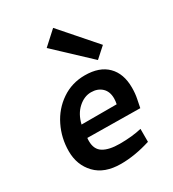

<svg xmlns="http://www.w3.org/2000/svg" viewBox="-192 -894 914 1012"><g transform="rotate(-30 265.0 -388.0)"><path d="M37.5 0ZM37.5 -182.5Q37.5 -98.8 90.6 -43.1Q143.8 12.5 243.8 12.5Q328.8 12.5 423.8 -17.5V-96.2Q366.2 -82.5 291.2 -82.5Q226.2 -82.5 191.2 -103.8Q156.2 -125 156.2 -176.2Q156.2 -188.8 157.5 -195L477.5 -191.2L487.5 -241.2Q493.8 -271.2 493.8 -307.5Q493.8 -392.5 446.2 -440Q398.8 -487.5 310 -487.5Q231.2 -487.5 168.8 -445Q106.2 -402.5 71.9 -332.5Q37.5 -262.5 37.5 -182.5ZM383.8 -305Q383.8 -290 380 -271.2H166.2Q180 -328.8 216.2 -361.2Q252.5 -393.8 293.8 -393.8Q333.8 -393.8 358.8 -370.6Q383.8 -347.5 383.8 -305ZM411.2 -522.5 473.8 -578.8 291.2 -787.5 208.8 -712.5Z"/></g></svg>

Font: Cambay
Style: Bold Italic
Weight: 700
Italic angle: -11°
Designer: Pooja Saxena
Foundry: Pooja Saxena
Version: Version 1.006;PS 001.006;hotconv 1.0.70;makeotf.lib2.5.58329